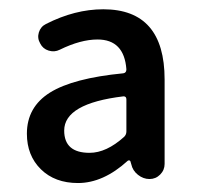

<svg xmlns="http://www.w3.org/2000/svg" viewBox="-20 -830 433 422"><path d="M151.4 -427.7Q100.6 -427.7 69.8 -458Q39.1 -488.3 39.1 -536.1Q39.1 -594.7 89.8 -626.5Q140.6 -658.2 251 -668.9Q257.8 -669.9 257.8 -677.7Q252.9 -743.2 194.3 -743.2Q157.2 -743.2 111.3 -720.7Q99.6 -714.8 86.9 -718.8Q74.2 -722.7 68.4 -734.4Q61.5 -746.1 65.4 -758.8Q69.3 -771.5 81.1 -777.3Q144.5 -809.6 207 -809.6Q341.8 -809.6 341.8 -655.3V-469.7Q341.8 -456.1 332 -446.3Q322.3 -436.5 308.6 -436.5Q294.9 -436.5 283.2 -445.8Q271.5 -455.1 268.6 -468.8L266.6 -475.6Q265.6 -477.5 263.7 -477.5Q261.7 -477.5 260.7 -476.6Q207 -427.7 151.4 -427.7ZM176.8 -494.1Q213.9 -494.1 252.9 -529.3Q257.8 -534.2 257.8 -541V-611.3Q257.8 -618.2 252 -618.2Q252 -618.2 251 -618.2Q121.1 -602.5 121.1 -543Q121.1 -494.1 176.8 -494.1Z"/></svg>

Font: Gen Jyuu Gothic P Medium
Style: Regular
Weight: 500
Designer: [Source Han Sans]
Ryoko NISHIZUKA  (kana & ideographs); Paul D. Hunt (Latin, Greek & Cyrillic); Wenlong ZHANG  (bopomofo
Version: Version 1.002.20150607